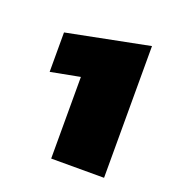

<svg xmlns="http://www.w3.org/2000/svg" viewBox="-68 -707 344 389"><g transform="rotate(20 104.0 -512.0)"><path d="M83 -546 20 -534V-619L197 -654V-370H83Z"/></g></svg>

Font: Kanit SemiBold
Style: Regular
Weight: 600
Designer: Katatrad Team
Foundry: CadsonDemak
Version: Version 1.030